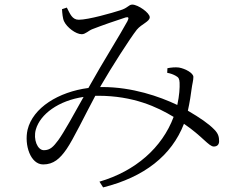

<svg xmlns="http://www.w3.org/2000/svg" viewBox="-20 -756 1040 836"><path d="M709 -459 708 -439C724 -436 734 -432 745 -426C758 -419 761 -413 762 -396C763 -374 761 -340 752 -299C674 -336 556 -377 426 -377H416L421 -386C463 -459 546 -589 576 -627C597 -652 632 -662 632 -681C632 -700 581 -736 556 -736C540 -736 537 -721 503 -711C469 -700 365 -670 323 -670C294 -670 285 -696 271 -723L250 -716C251 -699 253 -675 259 -663C271 -637 310 -607 336 -607C352 -607 366 -623 382 -629C423 -645 489 -668 527 -680C539 -683 543 -680 535 -664C509 -615 421 -474 374 -389L365 -373C235 -356 123 -287 100 -191C85 -124 113 -40 168 -40C213 -40 241 -65 270 -107C299 -149 350 -255 395 -339H407C561 -339 665 -290 736 -247C686 -113 570 -11 413 35L429 60C608 15 727 -78 781 -217C862 -162 889 -118 911 -118C926 -118 934 -127 934 -141C934 -159 931 -174 913 -192C889 -217 851 -243 798 -274C806 -310 812 -349 814 -367C817 -391 822 -405 822 -421C822 -438 787 -457 759 -462C743 -464 724 -462 709 -459ZM344 -334C304 -262 258 -179 234 -146C213 -118 199 -102 171 -102C143 -102 124 -149 136 -192C155 -259 235 -318 344 -334Z"/></svg>

Font: Noto Serif JP Light
Style: Regular
Weight: 300
Designer: Ryoko NISHIZUKA 西塚涼子 (kana & ideographs); Frank Grießhammer (Latin, Greek & Cyrillic); Wenlong ZHANG 张文龙 (bopomofo); San
Foundry: Adobe
Version: Version 2.001;hotconv 1.1.0;makeotfexe 2.6.0